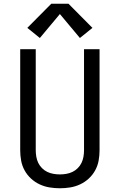

<svg xmlns="http://www.w3.org/2000/svg" viewBox="-20 -998 640 1026"><path d="M300 8Q272 8 244.5 3.5Q217 -1 191.5 -13Q166 -25 145.5 -44Q125 -63 111.5 -87.5Q98 -112 93 -139.5Q88 -167 88 -195V-735H171V-195Q171 -178 174 -160.5Q177 -143 184.5 -127.5Q192 -112 204.5 -99.5Q217 -87 232.5 -79.5Q248 -72 265.5 -69Q283 -66 300 -66Q317 -66 334.5 -69Q352 -72 367.5 -79.5Q383 -87 395.5 -99.5Q408 -112 415.5 -127.5Q423 -143 426 -160.5Q429 -178 429 -195V-735H512V-195Q512 -167 507 -139.5Q502 -112 488.5 -87.5Q475 -63 454.5 -44Q434 -25 408.5 -13Q383 -1 355.5 3.5Q328 8 300 8ZM193 -795 126 -849 254 -978H346L474 -849L407 -795L300 -923Z"/></svg>

Font: Iosevka Mono
Style: Regular
Weight: 400
Designer: Belleve Invis
Foundry: Belleve Invis
Version: Version 11.1.1